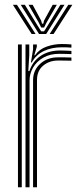

<svg xmlns="http://www.w3.org/2000/svg" viewBox="-20 -787 340 807"><path d="M87.2 0V-600H103V-556L99 -488.2H103.5Q117.8 -530.5 151.6 -552.6Q185.5 -574.8 232.8 -574.8Q245.2 -574.8 259.1 -574.1Q273 -573.5 280.2 -573V-559.5Q270.8 -560 255.6 -560.4Q240.5 -560.8 228.8 -560.8Q189.8 -560.8 161.8 -544.6Q133.8 -528.5 119 -503Q104.2 -477.5 104.2 -449V0ZM55.5 0V-600H71.5V0ZM119 0V-450Q119 -491.5 148.9 -518.8Q178.8 -546 223.5 -546Q238.2 -546 253.2 -545.9Q268.2 -545.8 280.2 -545.2V-531.8Q268.5 -532.2 253.4 -532.4Q238.2 -532.5 223.5 -532.5Q187 -532.5 161.2 -510.9Q135.5 -489.2 135.5 -451V0ZM110 -524.5 119 -579.5V-600H134.8V-590.5L124.2 -554.8H127.2Q145 -580.2 176.1 -591.1Q207.2 -602 240 -602Q248.2 -602 259.2 -601.6Q270.2 -601.2 280.2 -600.2V-586.8Q272.2 -587.5 261.5 -587.9Q250.8 -588.2 239.5 -588.2Q196.5 -588.2 163.9 -572.4Q131.2 -556.5 113.5 -524.5ZM34.2 -766.8H51.2L129.5 -644.2H113ZM67.2 -766.8H84.5L137.8 -679.5L153.2 -655.2H165.2L180.5 -679.5L233.8 -766.8H251L174.2 -644.2H144ZM100 -766.8H117.2L153.2 -700.2L156.5 -687.5H162L165 -700.2L201.5 -766.8H218.8L175.2 -691.5L165.2 -671.2H153.2L143.2 -691.5ZM267 -766.8H284L205.2 -644.2H188.8Z"/></svg>

Font: Big Shoulders Inline Text Thin
Style: Regular
Weight: 400
Version: Version 2.002